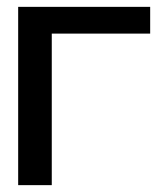

<svg xmlns="http://www.w3.org/2000/svg" viewBox="-20 -540 491 560"><path d="M33 0V-520H418V-442H131V0Z"/></svg>

Font: Non Bureau
Style: Regular
Weight: 400
Designer: Jona Saucedo
Foundry: Non Foundry
Version: Version 1.000; ttfautohint (v1.8.4)